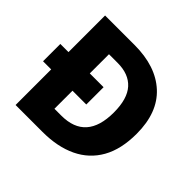

<svg xmlns="http://www.w3.org/2000/svg" viewBox="-173 -898 1083 1083"><g transform="rotate(45 368.5 -357.0)"><path d="M319 -714Q489 -714 585.5 -625.5Q682 -537 682 -368Q682 -245 636 -163.5Q590 -82 504 -41Q418 0 299 0H84V-284H19V-422H84V-714ZM323 -575H254V-422H364V-284H254V-140H309Q506 -140 506 -362Q506 -471 459 -523Q412 -575 323 -575Z"/></g></svg>

Font: Noto Sans Bengali ExtraBold
Style: Regular
Weight: 800
Designer: Jelle Bosma - Monotype Design Team
Foundry: Monotype Imaging Inc.
Version: Version 2.003; ttfautohint (v1.8.4.7-5d5b)